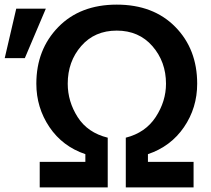

<svg xmlns="http://www.w3.org/2000/svg" viewBox="-35 -810 913 830"><path d="M-14.6 -558.6 35.2 -772.5H163.1L72.3 -558.6ZM122.1 -448.2Q122.1 -595.7 216.8 -692.9Q311.5 -790 469.7 -790Q627.9 -790 722.7 -693.8Q817.4 -597.7 817.4 -448.2Q817.4 -343.8 760.3 -260.3Q703.1 -176.8 604.5 -143.6V-110.4H801.8V0H508.8V-214.8Q593.8 -236.3 638.2 -304.2Q682.6 -372.1 682.6 -448.2Q682.6 -543 624 -610.4Q565.4 -677.7 469.7 -677.7Q374 -677.7 315.9 -610.8Q257.8 -543.9 257.8 -448.2Q257.8 -371.1 300.8 -303.7Q343.8 -236.3 430.7 -214.8V0H136.7V-110.4H334V-143.6Q235.4 -176.8 178.7 -260.7Q122.1 -344.7 122.1 -448.2Z"/></svg>

Font: Gothic A1
Style: Bold
Weight: 700
Version: Version 2.50